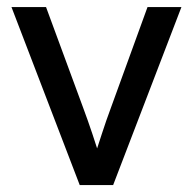

<svg xmlns="http://www.w3.org/2000/svg" viewBox="-20 -536 559 556"><path d="M210.9 0 13.2 -515.6H113.3L220.2 -225.6Q234.4 -187.5 247.3 -148.9Q260.3 -110.4 272.5 -71.8H250Q262.7 -110.4 275.1 -148.9Q287.6 -187.5 301.8 -225.6L407.2 -515.6H505.4L307.6 0Z"/></svg>

Font: Inter Cardless Display
Style: Regular
Weight: 400
Designer: Rasmus Andersson
Foundry: rsms
Version: Version 4.001;git-9221beed3